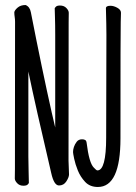

<svg xmlns="http://www.w3.org/2000/svg" viewBox="-20 -728 540 765"><path d="M460 -177Q460 17 370 17Q338 17 319 -3.5Q300 -24 290 -49Q280 -74 275.5 -95.5Q271 -117 271 -122Q271 -132 274.5 -142.5Q278 -153 285.5 -163Q293 -173 307 -173Q324 -173 325 -160Q335 -78 354 -60Q364 -49 368 -49Q403 -49 403 -180L404 -589Q404 -623 402 -695Q402 -705 420 -705Q433 -705 447.5 -697Q462 -689 462 -677Q462 -665 461 -640Q460 -622 460 -177ZM73 12Q58 12 48.5 2Q39 -8 39 -17Q39 -29 39.5 -55Q40 -81 40 -641Q40 -651 38.5 -660.5Q37 -670 37 -679Q38 -687 50 -697.5Q62 -708 82 -708Q99 -701 103 -679Q148 -449 186 -280L200 -220V-589Q200 -631 199 -659L198 -695Q198 -696 202.5 -701Q207 -706 219 -706Q235 -706 244.5 -696Q254 -686 254 -677Q254 -665 253.5 -639.5Q253 -614 253 -88Q253 -79 254 -61L255 -33Q255 -22 244.5 -5.5Q234 11 215 11Q195 11 184 -39Q122 -303 93 -443V-105Q93 -74 94 -45Q95 -16 95 1Q95 2 90.5 7Q86 12 73 12Z"/></svg>

Font: Moon Stars Kai T HW
Style: Regular
Weight: 400
Designer: GuiWonder
Version: Version 1.101